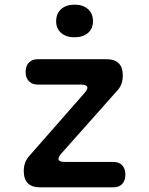

<svg xmlns="http://www.w3.org/2000/svg" viewBox="-20 -804 640 824"><path d="M153 0Q117 0 99.5 -17.5Q82 -35 82 -70Q82 -89 87.5 -104.5Q93 -120 105 -134L342 -404Q349 -412 352 -417.5Q355 -423 355 -427Q355 -434 348 -437.5Q341 -441 326 -441H143Q118 -441 104 -455.5Q90 -470 90 -495Q90 -521 104 -535.5Q118 -550 143 -550H436Q472 -550 489.5 -532.5Q507 -515 507 -480Q507 -461 501.5 -445Q496 -429 484 -416L244 -146Q237 -138 234 -132.5Q231 -127 231 -122Q231 -116 238 -112.5Q245 -109 260 -109H466Q491 -109 504.5 -94.5Q518 -80 518 -55Q518 -29 504.5 -14.5Q491 0 466 0ZM300 -644Q264 -644 242.5 -662.5Q221 -681 221 -713Q221 -746 242.5 -765Q264 -784 300 -784Q336 -784 357.5 -765Q379 -746 379 -713Q379 -681 357.5 -662.5Q336 -644 300 -644Z"/></svg>

Font: Maple Mono SemiBold
Style: Regular
Weight: 600
Monospace: yes
Designer: subframe7536
Version: Version 7.000